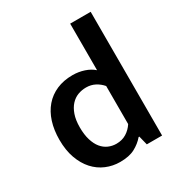

<svg xmlns="http://www.w3.org/2000/svg" viewBox="-171 -829 895 957"><g transform="rotate(-30 277.0 -351.0)"><path d="M372 -712H490V0H402L389 -52H385Q362 -25 329 -7.5Q296 10 244 10Q202 10 164 -6Q126 -22 97.5 -53.5Q69 -85 52.5 -131Q36 -177 36 -237Q36 -293 50.5 -338.5Q65 -384 93 -416.5Q121 -449 161.5 -466.5Q202 -484 253 -484Q288 -484 319.5 -473.5Q351 -463 372 -444ZM372 -353Q355 -373 332 -385Q309 -397 281 -397Q256 -397 233.5 -388.5Q211 -380 193.5 -361Q176 -342 165.5 -312Q155 -282 155 -240Q155 -198 164.5 -167Q174 -136 190 -116.5Q206 -97 227.5 -87.5Q249 -78 273 -78Q306 -78 331 -93.5Q356 -109 372 -134Z"/></g></svg>

Font: Mukta Malar SemiBold
Style: Regular
Weight: 600
Designer: Aadarsh Rajan, Girish Dalvi, Yashodeep Gholap
Foundry: Ek Type
Version: Version 2.538;PS 1.000;hotconv 16.6.51;makeotf.lib2.5.65220;